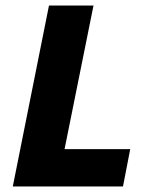

<svg xmlns="http://www.w3.org/2000/svg" viewBox="-20 -670 554 690"><path d="M26 0 156 -650H316L212 -134H448L422 0Z"/></svg>

Font: Source Sans 3 Black
Style: Italic
Weight: 900
Italic angle: -11°
Designer: Paul D. Hunt
Foundry: Adobe
Version: Version 3.052;hotconv 1.1.0;makeotfexe 2.6.0